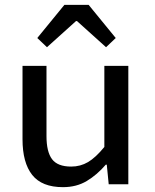

<svg xmlns="http://www.w3.org/2000/svg" viewBox="-20 -761 640 793"><path d="M240 12Q153 12 113 -38.5Q73 -89 73 -186V-489H172V-199Q172 -134 195 -103.5Q218 -73 274 -73Q312 -73 343.5 -91.5Q375 -110 411 -154V-489H510V0H429L421 -81H417Q381 -39 338.5 -13.5Q296 12 240 12ZM174 -566 134 -604 246 -741H346L458 -604L418 -566L298 -674H294Z"/></svg>

Font: Source Code Pro Medium
Style: Regular
Weight: 500
Monospace: yes
Designer: Paul D. Hunt, Teo Tuominen
Foundry: Adobe Systems Incorporated
Version: Version 2.030;PS 1.000;hotconv 16.6.51;makeotf.lib2.5.65220